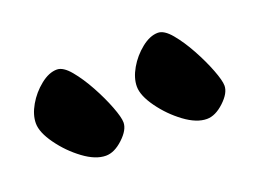

<svg xmlns="http://www.w3.org/2000/svg" viewBox="-43 -888 421 318"><g transform="rotate(-20 167.5 -729.0)"><path d="M147 -690Q147 -677 131.5 -662.5Q116 -648 101 -648Q83 -648 62 -663.5Q41 -679 25.5 -700.5Q10 -722 10 -738Q10 -753 19.5 -769.5Q29 -786 44 -798Q59 -810 73 -810Q84 -810 96.5 -795Q109 -780 120.5 -759Q132 -738 139.5 -718.5Q147 -699 147 -690ZM325 -690Q325 -677 309.5 -662.5Q294 -648 279 -648Q261 -648 240 -663.5Q219 -679 203.5 -700.5Q188 -722 188 -738Q188 -753 197.5 -769.5Q207 -786 222 -798Q237 -810 251 -810Q262 -810 274.5 -795Q287 -780 298.5 -759Q310 -738 317.5 -718.5Q325 -699 325 -690Z"/></g></svg>

Font: Kalam Variable Light
Style: Regular
Weight: 300
Designer: Lipi Raval, Jonny Pinhorn
Foundry: Indian Type Foundry
Version: Version 3.000